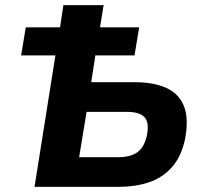

<svg xmlns="http://www.w3.org/2000/svg" viewBox="-20 -725 793 745"><path d="M114 0 195 -510H62L80 -619H213L226 -705H382L368 -619H520L502 -510H350L334 -406H504Q577 -406 626 -383.5Q675 -361 694 -312.5Q713 -264 698 -185Q683 -116 646.5 -75.5Q610 -35 557.5 -17.5Q505 0 441 0ZM287 -115H437Q487 -115 513.5 -134.5Q540 -154 550 -200Q560 -250 540.5 -270.5Q521 -291 472 -291H316Z"/></svg>

Font: Nunito Sans 7pt SemiCondensed ExtraBold
Style: Italic
Weight: 800
Width: 4
Italic angle: -9°
Designer: Vernon Adams
Foundry: Vernon Adams
Version: Version 3.101;gftools[0.9.27]